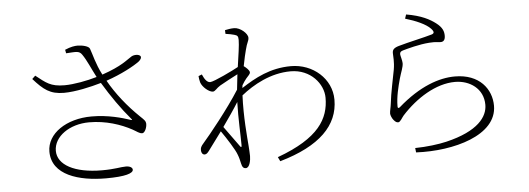

<svg xmlns="http://www.w3.org/2000/svg" viewBox="-52 -932 3104 1126"><g transform="rotate(-5 1500.0 -369.0)"><path d="M478 -338C329 -338 214 -260 214 -154C214 -15 373 31 531 31C647 31 692 15 692 -6C692 -18 678 -28 653 -28C621 -28 591 -18 512 -18C350 -18 252 -73 252 -155C252 -240 346 -305 461 -305C560 -305 647 -275 710 -241C736 -227 749 -214 766 -214C781 -214 795 -245 794 -269C793 -284 785 -291 761 -314C692 -380 629 -459 584 -539C673 -569 750 -611 782 -635C794 -645 801 -657 795 -666C786 -677 759 -678 742 -668C711 -649 680 -617 563 -577C528 -644 517 -700 504 -734C499 -750 460 -759 432 -759C417 -759 392 -756 358 -741L362 -720C419 -723 439 -729 456 -703C481 -667 501 -617 528 -566C471 -549 392 -534 337 -534C254 -534 229 -559 170 -605L151 -587C210 -521 248 -490 330 -490C397 -490 489 -511 550 -529C600 -446 653 -370 710 -303C716 -296 714 -295 705 -298C657 -314 576 -338 478 -338Z M1246 -453C1277 -470 1314 -491 1352 -510L1342 -420C1274 -312 1157 -168 1120 -126C1102 -106 1100 -98 1100 -84C1100 -70 1108 -58 1120 -58C1131 -58 1138 -66 1147 -78L1226 -185C1259 -138 1303 -68 1312 -42C1320 -22 1323 -8 1328 14C1332 35 1341 43 1353 43C1377 43 1384 -3 1384 -26C1384 -46 1382 -64 1381 -84C1377 -137 1365 -261 1371 -384C1442 -441 1546 -500 1664 -500C1782 -500 1855 -409 1855 -328C1855 -205 1793 -95 1546 -5L1558 20C1795 -48 1906 -161 1906 -312C1906 -436 1797 -530 1669 -530C1546 -530 1456 -480 1374 -427L1376 -443C1385 -458 1394 -472 1402 -481C1414 -496 1426 -504 1426 -515C1426 -527 1407 -544 1393 -554C1401 -598 1410 -632 1414 -648C1424 -691 1435 -698 1435 -718C1435 -743 1392 -781 1356 -781C1336 -781 1317 -777 1302 -774L1303 -752C1324 -749 1341 -746 1354 -742C1371 -737 1377 -733 1377 -710C1377 -678 1368 -622 1358 -552C1330 -536 1211 -478 1189 -478C1173 -478 1158 -494 1144 -527L1124 -519C1125 -508 1126 -496 1130 -482C1139 -453 1178 -421 1200 -421C1214 -421 1224 -440 1246 -453ZM1337 -348C1334 -250 1340 -149 1340 -94C1340 -80 1336 -80 1330 -89L1243 -209C1277 -257 1311 -306 1337 -348Z M2360 -749C2422 -731 2481 -705 2507 -677C2525 -658 2523 -648 2507 -643C2464 -630 2365 -609 2310 -593C2279 -584 2271 -573 2271 -554C2271 -534 2276 -504 2268 -457C2259 -406 2240 -324 2233 -259C2231 -240 2224 -217 2224 -202C2224 -193 2232 -173 2241 -163C2251 -151 2258 -147 2267 -147C2280 -147 2292 -173 2302 -184C2389 -280 2507 -354 2619 -354C2705 -354 2785 -301 2785 -205C2785 -135 2728 -54 2538 -9C2492 2 2421 11 2353 12L2356 38C2577 49 2835 -21 2835 -195C2835 -293 2766 -386 2621 -386C2529 -386 2413 -347 2285 -235C2277 -228 2271 -229 2271 -240C2271 -297 2286 -354 2299 -402C2309 -438 2323 -467 2323 -490C2323 -506 2313 -535 2313 -544C2313 -555 2318 -561 2333 -565C2358 -572 2429 -592 2489 -596C2533 -599 2534 -594 2556 -594C2573 -594 2583 -605 2583 -629C2583 -654 2576 -678 2539 -706C2506 -731 2458 -758 2368 -773Z"/></g></svg>

Font: Noto Serif TC ExtraLight
Style: Regular
Weight: 200
Designer: Ryoko NISHIZUKA 西塚涼子 (kana & ideographs); Frank Grießhammer (Latin, Greek & Cyrillic); Wenlong ZHANG 张文龙 (bopomofo); San
Foundry: Adobe
Version: Version 2.001;hotconv 1.1.0;makeotfexe 2.6.0